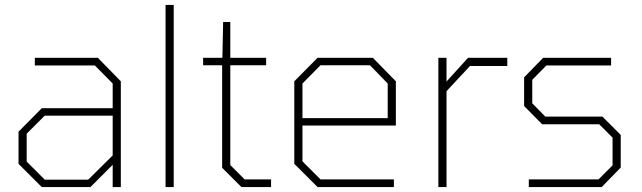

<svg xmlns="http://www.w3.org/2000/svg" viewBox="-20 -757 2600 777"><path d="M149 0 55 -94V-224L149 -319H436V-419L364 -492H121V-523H376L469 -428V0H436V-90L346 0ZM161 -30H337L436 -128V-289H161L88 -216V-103Z M650 0V-737H683V0Z M957 0 879 -78V-493H802V-523H880L883 -668H912V-523H1057V-493H912V-89L970 -31H1077V0Z M1265 0 1171 -94V-428L1265 -523H1489L1582 -428V-249H1204V-104L1277 -31H1574V0ZM1204 -279H1549V-419L1477 -493H1277L1204 -419Z M1754 0V-523H1787V-427L1874 -523H2033V-490H1882L1787 -388V0Z M2120 0V-31H2402L2459 -88V-200L2405 -254H2174L2101 -328V-444L2178 -523H2453V-492H2191L2134 -434V-339L2187 -285H2418L2492 -211V-79L2415 0Z"/></svg>

Font: Tomorrow ExtraLight
Style: Regular
Weight: 275
Designer: Tony de Marco, Monica Rizzolli
Foundry: Just in Type
Version: Version 2.002